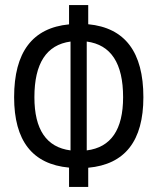

<svg xmlns="http://www.w3.org/2000/svg" viewBox="-20 -733 626 763"><path d="M254.4 9.8V-66.9Q36.1 -86.9 36.1 -346.7Q36.1 -615.2 254.4 -636.2V-712.9H330.6V-636.7Q549.8 -615.7 549.8 -346.7Q549.8 -86.4 330.6 -66.4V9.8ZM324.7 -567.9V-135.3Q469.2 -153.3 469.2 -346.7Q469.2 -548.8 324.7 -567.9ZM260.3 -135.3V-567.9Q116.7 -548.3 116.7 -346.7Q116.7 -153.8 260.3 -135.3Z"/></svg>

Font: Cascadia Code NF SemiLight
Style: Regular
Weight: 350
Monospace: yes
Designer: Aaron Bell
Foundry: Saja Typeworks
Version: Version 2404.023; ttfautohint (v1.8.4)